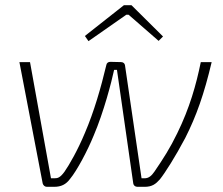

<svg xmlns="http://www.w3.org/2000/svg" viewBox="-20 -722 863 742"><path d="M488 -702H459L308 -583L322 -563L468 -665H477L593 -564L610 -581ZM96 -482H55L145 -13C147 -6 153 0 161 0H189C216 0 235 -9 251 -31C277 -62 318 -139 342 -198C381 -289 411 -405 421 -452H432L495 -13C496 -6 502 0 511 0H539C568 0 582 -11 598 -29C618 -54 658 -117 696 -189C739 -274 769 -359 798 -482H756C738 -394 713 -305 665 -207C637 -149 611 -109 577 -59C566 -43 555 -33 539 -33H527L463 -470C462 -477 456 -482 448 -482L406 -483C398 -483 392 -478 391 -471C370 -383 344 -292 308 -208C281 -143 248 -85 229 -58C212 -35 203 -33 190 -33H177Z"/></svg>

Font: Exo 2 Extra Light
Style: Italic
Weight: 250
Italic angle: -8°
Designer: Natanael Gama
Version: Version 1.001;PS 001.001;hotconv 1.0.88;makeotf.lib2.5.64775